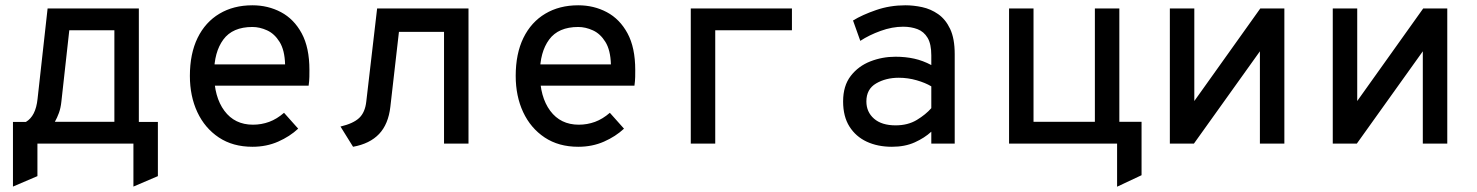

<svg xmlns="http://www.w3.org/2000/svg" viewBox="-20 -543 5584 726"><path d="M29 162.5V-82H78Q96.5 -93 107.5 -114.5Q118.5 -136 122 -169L160 -511H505V-82H577V123L484.5 162.5V0H121.5V123ZM187.5 -82.5H412.5V-428.5H242L212 -158Q209.5 -134.5 202.8 -116Q196 -97.5 187.5 -82.5Z M934.5 12Q860.5 12 807.5 -23.2Q754.5 -58.5 726.2 -119Q698 -179.5 698 -256Q698 -340 727.2 -399.8Q756.5 -459.5 809.8 -491.2Q863 -523 934.5 -523Q993.5 -523 1042.5 -497Q1091.5 -471 1120.8 -417Q1150 -363 1150 -278.5Q1150 -268 1149.8 -252.5Q1149.5 -237 1147 -219H770V-299.5H1058Q1056.5 -353.5 1037.2 -384.5Q1018 -415.5 990 -428.2Q962 -441 934.5 -441Q859.5 -441 824.5 -393.5Q789.5 -346 789.5 -265.5Q789.5 -176.5 828.5 -124Q867.5 -71.5 936.5 -71.5Q968.5 -71.5 997.8 -82.2Q1027 -93 1054 -116.5L1107.5 -56.5Q1076 -27 1031.8 -7.5Q987.5 12 934.5 12Z M1315 12 1267.5 -64.5Q1316 -76 1338.2 -97Q1360.5 -118 1365 -159L1406 -511H1751.5V0H1659V-422.5H1488.5L1456 -139Q1448.5 -73.5 1413.5 -36.5Q1378.5 0.5 1315 12Z M2166.5 12Q2092.5 12 2039.5 -23.2Q1986.5 -58.5 1958.2 -119Q1930 -179.5 1930 -256Q1930 -340 1959.2 -399.8Q1988.5 -459.5 2041.8 -491.2Q2095 -523 2166.5 -523Q2225.5 -523 2274.5 -497Q2323.5 -471 2352.8 -417Q2382 -363 2382 -278.5Q2382 -268 2381.8 -252.5Q2381.5 -237 2379 -219H2002V-299.5H2290Q2288.5 -353.5 2269.2 -384.5Q2250 -415.5 2222 -428.2Q2194 -441 2166.5 -441Q2091.5 -441 2056.5 -393.5Q2021.5 -346 2021.5 -265.5Q2021.5 -176.5 2060.5 -124Q2099.5 -71.5 2168.5 -71.5Q2200.5 -71.5 2229.8 -82.2Q2259 -93 2286 -116.5L2339.5 -56.5Q2308 -27 2263.8 -7.5Q2219.5 12 2166.5 12Z M2592 0V-511H2974.5V-428.5H2684.5V0Z M3352.5 12Q3299 12 3257.5 -7.2Q3216 -26.5 3192 -64.5Q3168 -102.5 3168 -159.5Q3168 -218.5 3196.8 -255.8Q3225.5 -293 3270.8 -310.8Q3316 -328.5 3366 -328.5Q3404 -328.5 3436.8 -321.2Q3469.5 -314 3501.5 -297V-333.5Q3501.5 -376.5 3487.5 -400Q3473.5 -423.5 3449.2 -432.8Q3425 -442 3395 -442Q3353.5 -442 3310 -426.2Q3266.5 -410.5 3233 -388.5L3205.5 -465.5Q3240.5 -487 3292.8 -505Q3345 -523 3403.5 -523Q3434.5 -523 3467 -516Q3499.5 -509 3527.5 -489.5Q3555.5 -470 3572.8 -433.5Q3590 -397 3590 -338.5V0H3501.5V-45Q3476 -21.5 3439 -4.8Q3402 12 3352.5 12ZM3366.5 -69Q3413 -69 3446.8 -89.5Q3480.5 -110 3501.5 -134V-216.5Q3479 -230 3446 -239.5Q3413 -249 3378.5 -249Q3329.5 -249 3292.8 -227.5Q3256 -206 3256 -159.5Q3256 -119.5 3285 -94.2Q3314 -69 3366.5 -69Z M3795.5 0V-511H3888V-82.5H4120V-511H4212.5V0ZM4204 163V0H4147V-82.5H4296.5V119.5Z M4403.5 0V-511H4496V-161L4745.5 -511H4836.5V0H4744V-349L4494.5 0Z M5019.5 0V-511H5112V-161L5361.5 -511H5452.5V0H5360V-349L5110.5 0Z"/></svg>

Font: Overpass Mono Medium
Style: Regular
Weight: 500
Monospace: yes
Designer: Delve Withrington, Dave Bailey
Foundry: Delve Fonts LLC
Version: Version 4.000